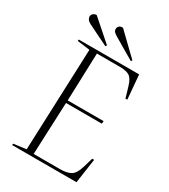

<svg xmlns="http://www.w3.org/2000/svg" viewBox="-220 -1022 988 1124"><g transform="rotate(30 273.5 -459.5)"><path d="M164 -709 79 -720 80 -730H488L502 -568L490 -566L469 -637Q456 -683 434.5 -697.5Q413 -712 369 -712H213L202 -389H445L443 -371H201L186 -18H364Q411 -18 436.5 -33Q462 -48 477 -98L497 -165H510L486 0H51L52 -10L137 -21ZM266 -856Q251 -865 243.5 -872.5Q236 -880 236 -892Q236 -903 244 -911.5Q252 -920 270 -919L413 -781L407 -773ZM96 -842Q80 -850 73.5 -859.5Q67 -869 67 -880Q67 -889 75 -897.5Q83 -906 99 -907L240 -783L234 -774Z"/></g></svg>

Font: Literata 72pt ExtraLight
Style: Italic
Weight: 200
Italic angle: -2°
Designer: Latin by Veronika Burian and Jose Scaglione. Greek by Irene Vlachou. Cyrillic by Vera Evstafieva
Foundry: TypeTogether
Version: Version 3.002